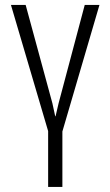

<svg xmlns="http://www.w3.org/2000/svg" viewBox="-20 -548 440 771"><path d="M230.5 202.6H173.3V-21.5L23.9 -528.3H83L190.4 -133.3L201.7 -81.1H203.1L215.3 -133.3L320.3 -528.3H379.4L230.5 -20Z"/></svg>

Font: RobotoCondensed-Light
Style: Light
Weight: 300
Designer: Google
Version: Version 1.200311; 2013